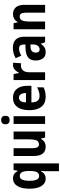

<svg xmlns="http://www.w3.org/2000/svg" viewBox="1122 -1923 1041 3325"><g transform="rotate(-90 1642.5 -260.5)"><path d="M340 23Q340 5 341.5 -18Q343 -41 346 -72H341Q319 -32 287 -11Q255 10 209 10Q130 10 83.5 -63Q37 -136 37 -270Q37 -408 84.5 -482Q132 -556 213 -556Q259 -556 289 -537Q319 -518 342 -476H349L360 -546H475V240H340ZM256 -103Q302 -103 322.5 -139.5Q343 -176 344 -252V-275Q344 -360 323.5 -399.5Q303 -439 255 -439Q174 -439 174 -269Q174 -103 256 -103Z M1027 -546V0H922L906 -70H898Q878 -30 843 -10Q808 10 764 10Q686 10 645 -41.5Q604 -93 604 -191V-546H738V-228Q738 -167 753 -136.5Q768 -106 802 -106Q856 -106 874 -149.5Q892 -193 892 -274V-546Z M1226 -761Q1299 -761 1299 -687Q1299 -649 1280 -631.5Q1261 -614 1226 -614Q1192 -614 1172.5 -631.5Q1153 -649 1153 -687Q1153 -725 1172 -743Q1191 -761 1226 -761ZM1293 -546V0H1159V-546Z M1613 -556Q1711 -556 1765 -490Q1819 -424 1819 -309V-237H1531Q1533 -96 1641 -96Q1718 -96 1793 -140V-28Q1725 10 1632 10Q1515 10 1456 -63.5Q1397 -137 1397 -270Q1397 -410 1453.5 -483Q1510 -556 1613 -556ZM1613 -453Q1578 -453 1556 -425Q1534 -397 1532 -331H1694Q1693 -387 1673 -420Q1653 -453 1613 -453Z M2179 -556Q2187 -556 2197.5 -555.5Q2208 -555 2219 -552L2209 -414Q2203 -417 2192 -418Q2181 -419 2177 -419Q2119 -419 2086.5 -383Q2054 -347 2054 -279V0H1919V-546H2022L2041 -456H2048Q2066 -496 2099.5 -526Q2133 -556 2179 -556Z M2475 -558Q2569 -558 2619 -509.5Q2669 -461 2669 -363V0H2572L2548 -73H2545Q2517 -31 2484 -10.5Q2451 10 2397 10Q2327 10 2292 -40Q2257 -90 2257 -163Q2257 -250 2307.5 -292Q2358 -334 2456 -338L2534 -341V-368Q2534 -451 2466 -451Q2435 -451 2405.5 -441.5Q2376 -432 2341 -413L2297 -510Q2337 -533 2382.5 -545.5Q2428 -558 2475 -558ZM2491 -252Q2440 -250 2417 -226Q2394 -202 2394 -161Q2394 -126 2409 -110.5Q2424 -95 2450 -95Q2487 -95 2511 -124.5Q2535 -154 2535 -205V-254Z M3062 -556Q3135 -556 3178 -507Q3221 -458 3221 -360V0H3086V-323Q3086 -381 3071.5 -410.5Q3057 -440 3020 -440Q2970 -440 2951 -398Q2932 -356 2932 -262V0H2798V-546H2903L2918 -478H2927Q2948 -520 2984.5 -538Q3021 -556 3062 -556Z"/></g></svg>

Font: Noto Sans Kannada Condensed
Style: Bold
Weight: 700
Width: 3
Designer: Jelle Bosma - Monotype Design Team
Foundry: Monotype Imaging Inc.
Version: Version 2.005; ttfautohint (v1.8.4.7-5d5b)